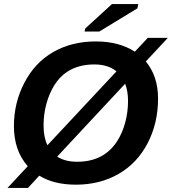

<svg xmlns="http://www.w3.org/2000/svg" viewBox="-20 -903 850 949"><path d="M700.7 -599.1Q761.2 -526.9 761.2 -415.5Q761.2 -294.9 710 -195.8Q658.2 -96.2 565.9 -43.2Q473.6 9.8 355 9.8Q246.6 9.8 174.3 -34.7L118.2 25.9H17.1L117.2 -81.5Q48.8 -158.7 48.8 -279.8Q48.8 -395 100.6 -494.1Q151.9 -593.3 243.2 -645.8Q334.5 -698.2 453.1 -698.2Q568.4 -698.2 646.5 -647.5L710.4 -715.8H809.6ZM446.3 -584.5Q367.2 -584.5 311.5 -547.9Q274.4 -523.4 248.5 -481.7Q222.7 -439.9 209 -388.7Q195.3 -337.4 195.3 -283.7Q195.3 -224.6 214.4 -185.1L555.7 -550.3Q513.7 -584.5 446.3 -584.5ZM612.8 -403.8Q612.8 -452.1 598.6 -489.3L262.7 -128.9Q301.3 -103.5 361.8 -103.5Q440.4 -103.5 496.1 -140.1Q533.2 -164.6 559.3 -205.6Q585.4 -246.6 599.1 -297.9Q612.8 -349.1 612.8 -403.8ZM659.2 -861.8 470.7 -747.1H397.9L401.4 -762.2L533.2 -882.8H663.6Z"/></svg>

Font: Arimo
Style: Italic
Weight: 400
Italic angle: -12°
Designer: Steve Matteson
Foundry: Monotype Imaging Inc.
Version: Version 1.33